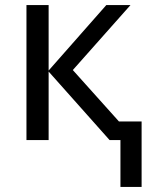

<svg xmlns="http://www.w3.org/2000/svg" viewBox="-20 -556 597 762"><path d="M458 186V0H415L173 -272V0H85V-536H173V-276L402 -536H498L269 -278L452 -74H542V186Z"/></svg>

Font: Noto IKEA Arabic
Style: Regular
Weight: 400
Designer: Monotype Design Team
Foundry: Monotype Imaging Inc.
Version: Version 1.200